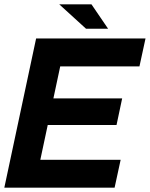

<svg xmlns="http://www.w3.org/2000/svg" viewBox="-27 -868 693 888"><path d="M-7 0 140 -690H279L132 0ZM55 0 83 -129H531L503 0ZM117 -290 143 -413H538L512 -290ZM175 -561 202 -690H646L618 -561ZM371 -735 247 -848H396L473 -735Z"/></svg>

Font: Radio Canada Big SemiBold
Style: Italic
Weight: 600
Italic angle: -12°
Designer: Étienne Aubert Bonn
Foundry: Coppers and Brasses
Version: Version 1.001